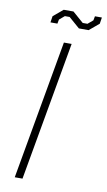

<svg xmlns="http://www.w3.org/2000/svg" viewBox="-95 -906 530 952"><g transform="rotate(10 169.5 -430.0)"><path d="M175 -700H214L90 0H51ZM181 -830H157L131 -808L127 -787H92L97 -819L146 -860H195L250 -812H274L300 -834L304 -855H339L334 -823L285 -782H236Z"/></g></svg>

Font: Chakra Petch ExtraLight
Style: Italic
Weight: 275
Italic angle: -10°
Designer: Katatrad Aksorn Co.,Ltd.
Foundry: Cadson Demak Co.,Ltd.
Version: Version 1.000; ttfautohint (v1.6)